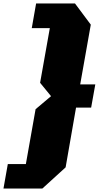

<svg xmlns="http://www.w3.org/2000/svg" viewBox="-36 -899 569 1106"><path d="M-16 187 9 46H113L169 -270L258 -345L195 -422L251 -737H147L172 -879H396L487 -757L426 -413H513L489 -279H402L342 65L208 187Z"/></svg>

Font: Tomorrow ExtraBold
Style: Italic
Weight: 800
Italic angle: -10°
Designer: Tony de Marco, Monica Rizzolli
Foundry: Just in Type
Version: Version 2.002